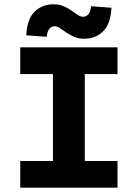

<svg xmlns="http://www.w3.org/2000/svg" viewBox="-20 -872 640 892"><path d="M74 0V-124H226V-528H74V-652H526V-528H374V-124H526V0ZM371 -692Q344 -692 324 -701Q304 -710 288 -721Q272 -732 259 -741Q246 -750 234 -750Q220 -750 210 -739Q200 -728 197 -701L102 -708Q106 -784 141 -818Q176 -852 229 -852Q256 -852 276 -843Q296 -834 312 -823Q328 -812 341 -803Q354 -794 366 -794Q380 -794 390 -805Q400 -816 403 -843L498 -836Q494 -761 459 -726.5Q424 -692 371 -692Z"/></svg>

Font: Source Code Pro
Style: Bold
Weight: 700
Monospace: yes
Designer: Paul D. Hunt, Teo Tuominen
Foundry: Adobe Systems Incorporated
Version: Version 2.030;PS 1.000;hotconv 16.6.51;makeotf.lib2.5.65220